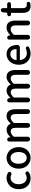

<svg xmlns="http://www.w3.org/2000/svg" viewBox="1908 -2650 755 4611"><g transform="rotate(-90 2285.5 -344.5)"><path d="M310.5 12.7Q196.3 12.7 122.1 -64Q47.9 -140.6 47.9 -274.4Q47.9 -340.8 69.8 -396.5Q91.8 -452.1 129.4 -488.3Q167 -524.4 216.3 -544.4Q265.6 -564.5 320.3 -564.5Q386.7 -564.5 443.4 -529.3Q460 -518.6 461.9 -499Q462.9 -496.1 462.9 -492.2Q462.9 -476.6 452.1 -463.9Q441.4 -449.2 421.9 -446.3Q418 -446.3 414.1 -446.3Q399.4 -446.3 385.7 -453.1Q356.4 -468.8 325.2 -468.8Q255.9 -468.8 211.4 -415Q167 -361.3 167 -274.4Q167 -187.5 210 -134.3Q252.9 -81.1 322.3 -81.1Q364.3 -81.1 405.3 -105.5Q417 -112.3 429.7 -112.3Q433.6 -112.3 438.5 -111.3Q456.1 -107.4 465.8 -92.8Q473.6 -81.1 473.6 -66.4Q473.6 -62.5 472.7 -57.6Q469.7 -38.1 453.1 -28.3Q387.7 12.7 310.5 12.7Z M540 -274.4Q540 -340.8 561.5 -396.5Q583 -452.1 618.7 -488.3Q654.3 -524.4 701.2 -544.4Q748 -564.5 799.3 -564.5Q850.6 -564.5 897 -544.4Q943.4 -524.4 979.5 -488.3Q1015.6 -452.1 1037.1 -396.5Q1058.6 -340.8 1058.6 -274.4Q1058.6 -208 1037.1 -152.8Q1015.6 -97.7 979.5 -62Q943.4 -26.4 897 -6.8Q850.6 12.7 799.3 12.7Q748 12.7 701.2 -6.8Q654.3 -26.4 618.7 -62Q583 -97.7 561.5 -152.8Q540 -208 540 -274.4ZM798.8 -81.1Q864.3 -81.1 902.3 -133.8Q940.4 -186.5 940.4 -274.4Q940.4 -362.3 902.3 -415.5Q864.3 -468.8 798.8 -468.8Q735.4 -468.8 697.3 -415.5Q659.2 -362.3 659.2 -274.4Q659.2 -186.5 697.3 -133.8Q735.4 -81.1 798.8 -81.1Z M1192.4 -56.6V-502.9Q1192.4 -522.5 1206.1 -536.1Q1219.7 -549.8 1239.3 -549.8Q1259.8 -549.8 1274.9 -536.6Q1290 -523.4 1292 -502.9L1294.9 -474.6Q1295.9 -472.7 1297.4 -472.7Q1298.8 -472.7 1299.8 -473.6Q1384.8 -564.5 1468.8 -564.5Q1578.1 -564.5 1618.2 -469.7Q1620.1 -462.9 1626 -468.8Q1668.9 -514.6 1710.9 -539.6Q1752.9 -564.5 1799.8 -564.5Q1968.8 -564.5 1968.8 -345.7V-57.6Q1968.8 -33.2 1951.7 -16.6Q1934.6 0 1910.6 0Q1886.7 0 1870.1 -16.6Q1853.5 -33.2 1853.5 -57.6V-332Q1853.5 -402.3 1831.1 -433.6Q1808.6 -464.8 1761.7 -464.8Q1708 -464.8 1642.6 -395.5Q1637.7 -389.6 1637.7 -382.8V-57.6Q1637.7 -33.2 1620.6 -16.6Q1603.5 0 1579.6 0Q1555.7 0 1539.1 -16.6Q1522.5 -33.2 1522.5 -57.6V-332Q1522.5 -402.3 1500.5 -433.6Q1478.5 -464.8 1430.7 -464.8Q1377 -464.8 1311.5 -395.5Q1306.6 -389.6 1306.6 -382.8V-56.6Q1306.6 -33.2 1290 -16.6Q1273.4 0 1249.5 0Q1225.6 0 1209 -16.6Q1192.4 -33.2 1192.4 -56.6Z M2133.8 -56.6V-502.9Q2133.8 -522.5 2147.5 -536.1Q2161.1 -549.8 2180.7 -549.8Q2201.2 -549.8 2216.3 -536.6Q2231.4 -523.4 2233.4 -502.9L2236.3 -474.6Q2237.3 -472.7 2238.8 -472.7Q2240.2 -472.7 2241.2 -473.6Q2326.2 -564.5 2410.2 -564.5Q2519.5 -564.5 2559.6 -469.7Q2561.5 -462.9 2567.4 -468.8Q2610.4 -514.6 2652.3 -539.6Q2694.3 -564.5 2741.2 -564.5Q2910.2 -564.5 2910.2 -345.7V-57.6Q2910.2 -33.2 2893.1 -16.6Q2876 0 2852.1 0Q2828.1 0 2811.5 -16.6Q2794.9 -33.2 2794.9 -57.6V-332Q2794.9 -402.3 2772.5 -433.6Q2750 -464.8 2703.1 -464.8Q2649.4 -464.8 2584 -395.5Q2579.1 -389.6 2579.1 -382.8V-57.6Q2579.1 -33.2 2562 -16.6Q2544.9 0 2521 0Q2497.1 0 2480.5 -16.6Q2463.9 -33.2 2463.9 -57.6V-332Q2463.9 -402.3 2441.9 -433.6Q2419.9 -464.8 2372.1 -464.8Q2318.4 -464.8 2252.9 -395.5Q2248 -389.6 2248 -382.8V-56.6Q2248 -33.2 2231.4 -16.6Q2214.8 0 2190.9 0Q2167 0 2150.4 -16.6Q2133.8 -33.2 2133.8 -56.6Z M3304.7 12.7Q3188.5 12.7 3112.3 -64.5Q3036.1 -141.6 3036.1 -274.4Q3036.1 -338.9 3057.1 -394.5Q3078.1 -450.2 3113.3 -486.8Q3148.4 -523.4 3193.4 -543.9Q3238.3 -564.5 3287.1 -564.5Q3394.5 -564.5 3453.1 -493.7Q3511.7 -422.9 3511.7 -302.7Q3511.7 -302.7 3511.7 -301.8Q3510.7 -278.3 3492.2 -261.7Q3473.6 -245.1 3448.2 -245.1H3156.2Q3149.4 -245.1 3150.4 -237.3Q3158.2 -162.1 3203.6 -119.6Q3249 -77.1 3319.3 -77.1Q3368.2 -77.1 3414.1 -97.7Q3423.8 -102.5 3433.6 -102.5Q3439.5 -102.5 3445.3 -100.6Q3461.9 -95.7 3470.7 -81.1Q3475.6 -71.3 3475.6 -60.5Q3475.6 -54.7 3474.6 -48.8Q3469.7 -32.2 3454.1 -24.4Q3382.8 12.7 3304.7 12.7ZM3149.4 -330.1Q3149.4 -324.2 3155.3 -324.2H3405.3Q3412.1 -324.2 3412.1 -331.1Q3412.1 -331.1 3412.1 -331.1Q3410.2 -399.4 3378.9 -436.5Q3347.7 -473.6 3289.1 -473.6Q3237.3 -473.6 3198.2 -436.5Q3149.4 -388.7 3149.4 -330.1Z M3639.6 -56.6V-502.9Q3639.6 -522.5 3653.3 -536.1Q3667 -549.8 3686.5 -549.8Q3707 -549.8 3722.2 -536.6Q3737.3 -523.4 3739.3 -502.9L3742.2 -475.6Q3743.2 -473.6 3744.6 -473.6Q3746.1 -473.6 3747.1 -474.6Q3791 -517.6 3833.5 -541Q3876 -564.5 3927.7 -564.5Q4096.7 -564.5 4096.7 -345.7V-57.6Q4096.7 -33.2 4080.1 -16.6Q4063.5 0 4039.6 0Q4015.6 0 3998.5 -16.6Q3981.4 -33.2 3981.4 -57.6V-332Q3981.4 -403.3 3959.5 -434.1Q3937.5 -464.8 3888.7 -464.8Q3853.5 -464.8 3825.2 -448.7Q3796.9 -432.6 3758.8 -395.5Q3753.9 -389.6 3753.9 -382.8V-56.6Q3753.9 -33.2 3737.3 -16.6Q3720.7 0 3696.8 0Q3672.9 0 3656.2 -16.6Q3639.6 -33.2 3639.6 -56.6Z M4448.2 12.7Q4359.4 12.7 4320.3 -37.6Q4281.2 -87.9 4281.2 -179.7V-450.2Q4281.2 -458 4273.4 -458H4244.1Q4225.6 -458 4213.4 -470.7Q4201.2 -483.4 4201.2 -501Q4201.2 -519.5 4213.4 -532.7Q4225.6 -545.9 4244.1 -546.9L4278.3 -549.8Q4286.1 -549.8 4286.1 -557.6L4294.9 -653.3Q4296.9 -673.8 4312 -688Q4327.1 -702.1 4347.7 -702.1Q4367.2 -702.1 4381.3 -688Q4395.5 -673.8 4395.5 -653.3V-557.6Q4395.5 -549.8 4403.3 -549.8H4493.2Q4511.7 -549.8 4525.4 -536.6Q4539.1 -523.4 4539.1 -504.4Q4539.1 -485.4 4525.4 -471.7Q4511.7 -458 4493.2 -458H4403.3Q4395.5 -458 4395.5 -450.2V-178.7Q4395.5 -128.9 4414.6 -104Q4433.6 -79.1 4475.6 -79.1Q4483.4 -79.1 4493.2 -80.1Q4497.1 -81.1 4501 -81.1Q4514.6 -81.1 4526.4 -74.2Q4541 -66.4 4544.9 -49.8Q4546.9 -43.9 4546.9 -38.1Q4546.9 -26.4 4541 -15.6Q4531.2 1 4513.7 4.9Q4478.5 12.7 4448.2 12.7Z"/></g></svg>

Font: Gen Jyuu Gothic Medium
Style: Regular
Weight: 500
Designer: [Source Han Sans]
Ryoko NISHIZUKA  (kana & ideographs); Paul D. Hunt (Latin, Greek & Cyrillic); Wenlong ZHANG  (bopomofo
Version: Version 1.002.20150607